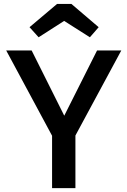

<svg xmlns="http://www.w3.org/2000/svg" viewBox="-20 -967 655 987"><path d="M603.6 -707.7 367.7 -270.3V0H247.7V-269.2L11.8 -707.7H142.6L310.3 -372.3L479 -707.7ZM273.3 -946.7H347.2L487.2 -827.2L442.1 -775.4L309.7 -859.5L178.5 -775.4L131.8 -827.2Z"/></svg>

Font: Fira Code Fixed Medium
Style: Regular
Weight: 500
Monospace: yes
Designer: Carrois Corporate, Edenspiekermann AG, Nikita Prokopov
Foundry: Carrois Corporate, Edenspiekermann AG, Nikita Prokopov
Version: Version 5.002